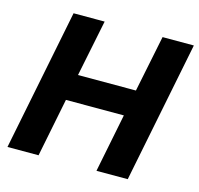

<svg xmlns="http://www.w3.org/2000/svg" viewBox="-102 -809 953 919"><g transform="rotate(15 374.0 -350.0)"><path d="M152 -700H306L249 -420H536L593 -700H748L608 0H453L511 -290H224L166 0H12Z"/></g></svg>

Font: Albert Sans ExtraBold
Style: Italic
Weight: 800
Italic angle: -11.25°
Designer: Andreas Rasmussen
Foundry: a.Foundry
Version: Version 1.025